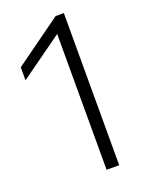

<svg xmlns="http://www.w3.org/2000/svg" viewBox="-141 -811 666 880"><g transform="rotate(-20 192.0 -371.0)"><path d="M222.5 0V-662.5L13.5 -512.5V-576L244 -742H284V0Z"/></g></svg>

Font: Encode Sans SemiExpanded SemiExpanded Light
Style: Regular
Weight: 300
Width: 6
Designer: Multiple Designers
Foundry: Impallari Type
Version: Version 3.000; ttfautohint (v1.8.3) -l 8 -r 50 -G 200 -x 14 